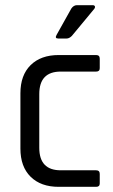

<svg xmlns="http://www.w3.org/2000/svg" viewBox="-20 -723 439 743"><path d="M278 -703H338Q345 -703 347 -699Q349 -695 345 -689L258 -584Q248 -574 238 -574H205Q191 -574 199 -588L256 -690Q265 -703 278 -703ZM366 -50V-13Q366 0 352 0H207Q138 0 98.5 -39Q59 -78 59 -148V-362Q59 -432 98.5 -471Q138 -510 207 -510H352Q366 -510 366 -496V-459Q366 -446 352 -446H215Q132 -446 132 -359V-151Q132 -64 215 -64H352Q366 -64 366 -50Z"/></svg>

Font: Rajdhani Medium
Style: Regular
Weight: 500
Designer: Satya Rajpurohit, Jyotish Sonowal
Foundry: Indian Type Foundry
Version: Version 1.201 February 1, 2022